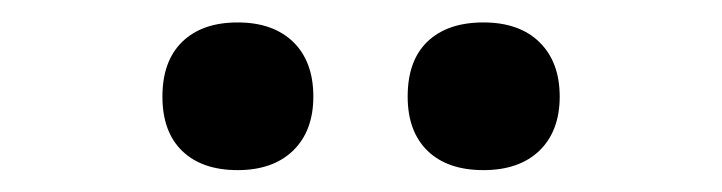

<svg xmlns="http://www.w3.org/2000/svg" viewBox="-20 -773 647 172"><path d="M345.2 -686.5Q345.2 -718.8 363 -735.8Q380.9 -752.9 413.1 -752.9Q445.3 -752.9 463.4 -735.1Q481.4 -717.3 481.4 -686.5Q481.4 -655.8 463.4 -638.2Q445.3 -620.6 413.1 -620.6Q380.9 -620.6 363 -637.9Q345.2 -655.3 345.2 -686.5ZM125.5 -686.5Q125.5 -718.3 143.3 -735.6Q161.1 -752.9 192.9 -752.9Q224.6 -752.9 242.7 -735.4Q260.7 -717.8 260.7 -686.5Q260.7 -655.8 242.7 -638.2Q224.6 -620.6 192.9 -620.6Q161.1 -620.6 143.3 -637.7Q125.5 -654.8 125.5 -686.5Z"/></svg>

Font: Viking Open Sans
Style: Bold
Weight: 700
Foundry: Ascender Corporation
Version: Version 2.001